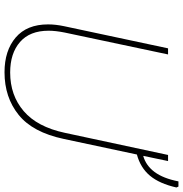

<svg xmlns="http://www.w3.org/2000/svg" viewBox="0 -800 810 850"><g transform="rotate(90 405.0 -375.0)"><path d="M300 10Q204 10 146 -39.5Q88 -89 88 -183Q88 -200 90 -217.5Q92 -235 96 -254L194 -714H221L124 -256Q116 -216 116 -185Q116 -102 166 -58.5Q216 -15 301 -15Q402 -15 472 -75Q542 -135 568 -257L666 -714H693L670 -604Q713 -616 741.5 -654.5Q770 -693 783 -760H806L810 -751Q793 -676 758 -634Q723 -592 664 -576L595 -252Q566 -115 488.5 -52.5Q411 10 300 10Z"/></g></svg>

Font: Noto Sans Thin
Style: Italic
Weight: 100
Italic angle: -12°
Designer: Monotype Design Team
Foundry: Monotype Imaging Inc.
Version: Version 2.013; ttfautohint (v1.8.4.7-5d5b)